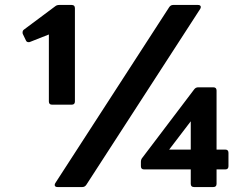

<svg xmlns="http://www.w3.org/2000/svg" viewBox="-20 -754 972 774"><path d="M190 -332Q177 -332 177 -345V-615L101 -585Q99 -584 95 -584Q87 -584 84 -592L72 -617Q71 -619 71 -623Q71 -631 77 -635L203 -729Q209 -734 219 -734H269Q282 -734 282 -721V-345Q282 -332 269 -332ZM212 0Q204 0 201.5 -4.5Q199 -9 203 -16L662 -725Q668 -734 678 -734H778Q786 -734 788.5 -729.5Q791 -725 787 -718L328 -9Q322 0 312 0ZM762 0Q749 0 749 -13V-71H561Q548 -71 548 -84V-101Q548 -111 553 -117L763 -394Q769 -402 779 -402H840Q853 -402 853 -389V-151H888Q901 -151 901 -138V-84Q901 -71 888 -71H853V-13Q853 0 840 0ZM749 -265 662 -151H749Z"/></svg>

Font: LINE Seed Sans KR Bold
Style: Regular
Weight: 700
Designer: LINE BX Design & Sandoll Inc & Dalton Maag Ltd
Foundry: Sandoll Inc.
Version: Version 1.000